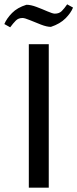

<svg xmlns="http://www.w3.org/2000/svg" viewBox="-43 -866 357 886"><path d="M90 0V-662H182V0ZM4 -740 -23 -755Q-12 -781 12.5 -806Q37 -831 79 -844Q99 -844 125.5 -834Q152 -824 176 -813.5Q200 -803 210 -803Q230 -803 242 -815Q254 -827 267 -846L294 -831Q284 -806 259 -781Q234 -756 192 -742Q173 -742 146 -752.5Q119 -763 95 -773Q71 -783 61 -783Q42 -783 30 -771Q18 -759 4 -740Z"/></svg>

Font: Belleza
Style: Regular
Weight: 400
Designer: Eduardo Rodriguez Tunni
Foundry: Eduardo Rodriguez Tunni
Version: Version 1.003; ttfautohint (v1.8.4.7-5d5b)